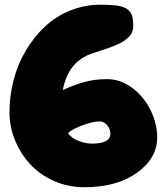

<svg xmlns="http://www.w3.org/2000/svg" viewBox="-20 -808 706 810"><path d="M403.8 -788.1Q448.7 -788.1 475.3 -784.2Q502 -780.3 517.1 -769Q532.2 -757.8 537.1 -741.9Q542 -726.1 542 -698.2Q542 -684.1 537.1 -671.9Q532.2 -659.7 521 -649.7Q509.8 -639.6 499 -632.6Q488.3 -625.5 469.2 -617.7Q450.2 -609.9 437.5 -605.5Q424.8 -601.1 401.6 -593.5Q378.4 -585.9 367.2 -582Q267.1 -547.4 245.1 -428.2Q293.9 -450.7 337.2 -462.4Q380.4 -474.1 432.1 -474.1Q488.8 -474.1 538.1 -437Q587.4 -399.9 615.2 -343.3Q643.1 -286.6 643.1 -228Q643.1 -140.1 557.9 -79.1Q472.7 -18.1 335.9 -18.1Q267.1 -18.1 207.3 -44.7Q147.5 -71.3 106.9 -115.5Q66.4 -159.7 43.2 -216.6Q20 -273.4 20 -334Q20 -403.3 37.4 -470.2Q54.7 -537.1 88.6 -594.2Q122.6 -651.4 168.5 -694.8Q214.4 -738.3 275.1 -763.2Q335.9 -788.1 403.8 -788.1ZM400.9 -295.9Q371.6 -295.9 325.9 -278.6Q280.3 -261.2 267.1 -246.1Q281.7 -225.1 311.5 -213.6Q341.3 -202.1 368.2 -202.1Q445.8 -202.1 445.8 -244.1Q445.8 -263.2 432.1 -279.5Q418.5 -295.9 400.9 -295.9Z"/></svg>

Font: Blue Custard
Style: Regular
Weight: 400
Version: Version 01.01